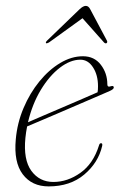

<svg xmlns="http://www.w3.org/2000/svg" viewBox="-20 -642 424 669"><path d="M336 -133.5Q322.5 -75 273.5 -33.8Q224.5 7.5 149.5 7.5Q91 7.5 59.2 -34.8Q27.5 -77 35 -156.5Q40 -213.5 62 -265.5Q84 -317.5 117.2 -358.2Q150.5 -399 189.8 -422.5Q229 -446 269 -446Q308.5 -446 331.2 -416.5Q354 -387 354 -348Q354 -337 366.5 -341.5Q376 -344.5 376.5 -337.5Q377 -331.5 362.5 -325Q351 -320 323.8 -308.2Q296.5 -296.5 261 -281.2Q225.5 -266 189 -250.2Q152.5 -234.5 121.8 -221.5Q91 -208.5 74.5 -201.5Q70.5 -181.5 68.5 -161.5Q61 -85.5 89.2 -46.8Q117.5 -8 166 -8Q215.5 -8 260.2 -39.8Q305 -71.5 325 -135.5Q327 -143 332 -143Q338 -143 336 -133.5ZM260 -434Q225 -434 188.5 -406Q152 -378 122.2 -328.8Q92.5 -279.5 77.5 -216Q97 -224.5 129.5 -238.5Q162 -252.5 198.5 -268Q235 -283.5 267.8 -297.8Q300.5 -312 320 -320.5Q321.5 -327.5 321.5 -341.5Q321.5 -380.5 304.2 -407.2Q287 -434 260 -434ZM351 -491.5Q347.5 -489.5 342.5 -494L267.5 -578.5L150.5 -494Q143 -490 140.5 -491.5Q138 -494.5 144 -500.5L257 -609.5Q269.5 -621.5 279 -621.5Q288.5 -621.5 294.5 -609.5L352.5 -500.5Q355.5 -494.5 351 -491.5Z"/></svg>

Font: Fraunces 72pt Thin
Style: Italic
Weight: 100
Italic angle: -16°
Version: Version 1.000;[b76b70a41]